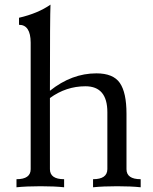

<svg xmlns="http://www.w3.org/2000/svg" viewBox="-20 -793 647 813"><path d="M575.7 0Q535.2 -4.4 476.1 -4.4Q417 -4.4 374 0V-34.2Q434.1 -34.2 434.6 -76.7V-317.9Q434.6 -427.7 341.8 -427.7Q259.8 -427.7 191.4 -377.9V-76.7Q191.4 -34.2 251.5 -34.2V0Q210.9 -4.4 151.9 -4.4Q92.8 -4.4 49.8 0V-34.2Q109.9 -34.2 109.9 -76.7V-612.8Q109.4 -688 60.5 -688V-717.8Q140.6 -736.3 193.8 -773.4Q191.4 -727.1 191.4 -408.7Q283.7 -482.4 388.2 -482.4Q459.5 -482.4 487.5 -441.7Q515.6 -400.9 515.6 -311.5V-76.7Q515.6 -34.2 575.7 -34.2Z"/></svg>

Font: Almanac
Style: Regular
Weight: 400
Designer: Eden's Almanac
Version: Version 3.501;March 28, 2021;FontCreator 13.0.0.2683 64-bit